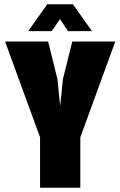

<svg xmlns="http://www.w3.org/2000/svg" viewBox="-20 -886 568 906"><path d="M169 -238 4 -690H207L251 -513L264 -386L277 -513L321 -690H524L359 -238V0H169ZM203 -866H324L414 -739H301L263 -796L224 -739H113Z"/></svg>

Font: Decalotype Black
Style: Regular
Weight: 900
Designer: Alfredo Marco Pradil
Foundry: Alfredo Marco Pradil
Version: Version 1.0